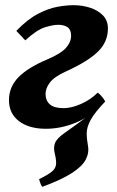

<svg xmlns="http://www.w3.org/2000/svg" viewBox="-20 -477 452 741"><path d="M14.6 -90.3Q14.6 -141.6 51.3 -179Q87.9 -216.3 163.1 -248Q214.8 -270 234.6 -292.2Q254.4 -314.5 254.4 -339.4Q254.4 -362.3 241 -371.8Q227.5 -381.3 204.6 -381.3Q185.1 -381.3 153.8 -371.8Q122.6 -362.3 77.6 -321.3L43 -357.9Q85.9 -402.3 126 -423.3Q166 -444.3 201.2 -450.7Q236.3 -457 264.6 -457Q296.4 -457 326.7 -447.5Q356.9 -438 376.7 -418.2Q396.5 -398.4 396.5 -367.2Q396.5 -314.9 357.4 -277.1Q318.4 -239.3 235.4 -201.7Q189.9 -181.2 172.9 -158.9Q155.8 -136.7 155.8 -114.3Q155.8 -88.9 172.4 -74.2Q189 -59.6 226.1 -59.6Q254.9 -59.6 291.7 -75.4Q328.6 -91.3 357.4 -119.6Q364.3 -114.3 372.1 -105.5Q379.9 -96.7 386.2 -85.4Q331.5 -27.8 273.4 -3.9Q215.3 20 157.2 20Q91.8 20 53.2 -9.5Q14.6 -39.1 14.6 -90.3ZM335 -42 386.2 -85.4Q345.7 -43 330.3 -14.9Q314.9 13.2 314.7 35.9Q314.5 58.6 319.3 84.5Q324.7 112.3 311 138.7Q297.4 165 257.3 190.9Q217.3 216.8 143.1 244.1Q140.1 240.2 137.2 233.6Q134.3 227.1 130.9 214.4Q165 197.8 179.9 185.5Q194.8 173.3 196.3 157.5Q197.8 141.6 191.4 115.7Q185.5 92.8 192.4 75Q199.2 57.1 230 35.6Q254.4 18.6 279.5 0.2Q304.7 -18.1 335 -42Z"/></svg>

Font: Gentium Book Plus
Style: Bold Italic
Weight: 700
Italic angle: -8°
Designer: Victor Gaultney, Annie Olsen, Iska Routamaa, Becca Hirsbrunner
Foundry: SIL International
Version: Version 6.101